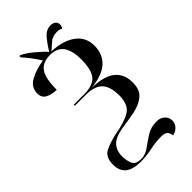

<svg xmlns="http://www.w3.org/2000/svg" viewBox="-318 -939 1253 1253"><g transform="rotate(-45 308.5 -312.5)"><path d="M482 225Q508 221 528 201Q548 181 548 153Q548 124 526.5 104Q505 84 472 84Q416 84 376 110Q336 136 301 161.5Q266 187 227 187Q174 187 162 153Q150 119 150 85Q150 37 178 4Q206 -29 280 -42Q340 -50 400 -61.5Q460 -73 500.5 -104.5Q541 -136 541 -206Q541 -283 490 -325Q439 -367 327 -370Q436 -382 485 -429Q534 -476 534 -552Q534 -631 473 -675.5Q412 -720 309 -724Q332 -744 357 -766.5Q382 -789 424 -789Q447 -789 464 -779Q466 -784 469.5 -791Q473 -798 473 -809Q473 -828 458.5 -838.5Q444 -849 425 -849Q387 -849 359.5 -819.5Q332 -790 296 -732Q276 -756 231 -794Q186 -832 149 -850H139V-838Q159 -818 185 -783.5Q211 -749 227 -721Q154 -710 101.5 -681Q49 -652 49 -595Q49 -554 82 -538Q115 -522 156 -522Q156 -629 186.5 -671.5Q217 -714 285 -714Q352 -714 381 -671Q410 -628 410 -553Q410 -453 376 -414Q342 -375 262 -375H166V-365H264Q348 -365 383.5 -327Q419 -289 419 -209Q419 -122 369 -92Q319 -62 226 -46Q164 -33 117 -10.5Q70 12 70 84Q70 198 212 198Q267 198 318.5 186.5Q370 175 420 175Q454 175 467 187.5Q480 200 482 225Z"/></g></svg>

Font: Noto Serif Display Semi
Style: Regular
Weight: 600
Designer: Monotype Design Team
Foundry: Monotype Imaging Inc.
Version: Version 1.900